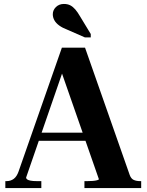

<svg xmlns="http://www.w3.org/2000/svg" viewBox="-20 -951 741 971"><path d="M164 -280H438L439 -239H149ZM280 -618 308 -620 112 -53Q112 -48 117 -44Q122 -40 134 -37.5Q146 -35 167 -35H189V0H7V-35H13Q34 -35 49.5 -46.5Q65 -58 74 -84L293 -710H410L636 -66Q643 -47 656.5 -41Q670 -35 689 -35H694V0H407V-35H422Q436 -35 449 -36Q462 -37 471 -39.5Q480 -42 480 -45ZM385 -868Q373 -889 361 -903Q349 -917 335.5 -924Q322 -931 303 -931Q279 -931 263 -915.5Q247 -900 247 -879Q247 -863 255 -848.5Q263 -834 279.5 -822Q296 -810 320 -801L409 -762H439V-779Z"/></svg>

Font: Roboto Serif 144pt SemiBold
Style: Regular
Weight: 600
Version: Version 1.008